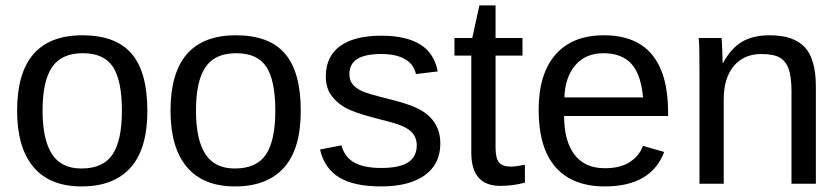

<svg xmlns="http://www.w3.org/2000/svg" viewBox="-20 -666 3042 696"><path d="M514.2 -264.6Q514.2 -126 453.1 -58.1Q392.1 9.8 275.9 9.8Q160.2 9.8 101.1 -60.8Q42 -131.3 42 -264.6Q42 -538.1 278.8 -538.1Q399.9 -538.1 457 -471.4Q514.2 -404.8 514.2 -264.6ZM421.9 -264.6Q421.9 -374 389.4 -423.6Q356.9 -473.1 280.3 -473.1Q203.1 -473.1 168.7 -422.6Q134.3 -372.1 134.3 -264.6Q134.3 -160.2 168.2 -107.7Q202.1 -55.2 274.9 -55.2Q354 -55.2 387.9 -106Q421.9 -156.7 421.9 -264.6Z M1070.3 -264.6Q1070.3 -126 1009.3 -58.1Q948.2 9.8 832 9.8Q716.3 9.8 657.2 -60.8Q598.1 -131.3 598.1 -264.6Q598.1 -538.1 835 -538.1Q956.1 -538.1 1013.2 -471.4Q1070.3 -404.8 1070.3 -264.6ZM978 -264.6Q978 -374 945.6 -423.6Q913.1 -473.1 836.4 -473.1Q759.3 -473.1 724.9 -422.6Q690.4 -372.1 690.4 -264.6Q690.4 -160.2 724.4 -107.7Q758.3 -55.2 831.1 -55.2Q910.2 -55.2 944.1 -106Q978 -156.7 978 -264.6Z M1576.2 -146Q1576.2 -71.3 1519.8 -30.8Q1463.4 9.8 1361.8 9.8Q1263.2 9.8 1209.7 -22.7Q1156.2 -55.2 1140.1 -124L1217.8 -139.2Q1229 -96.7 1264.2 -76.9Q1299.3 -57.1 1361.8 -57.1Q1428.7 -57.1 1459.7 -77.6Q1490.7 -98.1 1490.7 -139.2Q1490.7 -170.4 1469.2 -189.9Q1447.8 -209.5 1399.9 -222.2L1336.9 -238.8Q1261.2 -258.3 1229.2 -277.1Q1197.3 -295.9 1179.2 -322.8Q1161.1 -349.6 1161.1 -388.7Q1161.1 -460.9 1212.6 -498.8Q1264.2 -536.6 1362.8 -536.6Q1450.2 -536.6 1501.7 -505.9Q1553.2 -475.1 1566.9 -407.2L1487.8 -397.5Q1480.5 -432.6 1448.5 -451.4Q1416.5 -470.2 1362.8 -470.2Q1303.2 -470.2 1274.9 -452.1Q1246.6 -434.1 1246.6 -397.5Q1246.6 -375 1258.3 -360.4Q1270 -345.7 1293 -335.4Q1315.9 -325.2 1389.6 -307.1Q1459.5 -289.6 1490.2 -274.7Q1521 -259.8 1538.8 -241.7Q1556.6 -223.6 1566.4 -200Q1576.2 -176.3 1576.2 -146Z M1882.8 -3.9Q1839.4 7.8 1793.9 7.8Q1688.5 7.8 1688.5 -111.8V-464.4H1627.4V-528.3H1691.9L1717.8 -646.5H1776.4V-528.3H1874V-464.4H1776.4V-130.9Q1776.4 -92.8 1788.8 -77.4Q1801.3 -62 1832 -62Q1849.6 -62 1882.8 -68.8Z M2024.9 -245.6Q2024.9 -154.8 2062.5 -105.5Q2100.1 -56.2 2172.4 -56.2Q2229.5 -56.2 2263.9 -79.1Q2298.3 -102.1 2310.5 -137.2L2387.7 -115.2Q2340.3 9.8 2172.4 9.8Q2055.2 9.8 1993.9 -60.1Q1932.6 -129.9 1932.6 -267.6Q1932.6 -398.4 1993.9 -468.3Q2055.2 -538.1 2168.9 -538.1Q2401.9 -538.1 2401.9 -257.3V-245.6ZM2311 -313Q2303.7 -396.5 2268.6 -434.8Q2233.4 -473.1 2167.5 -473.1Q2103.5 -473.1 2066.2 -430.4Q2028.8 -387.7 2025.9 -313Z M2849.1 0V-335Q2849.1 -387.2 2838.9 -416Q2828.6 -444.8 2806.2 -457.5Q2783.7 -470.2 2740.2 -470.2Q2676.8 -470.2 2640.1 -426.8Q2603.5 -383.3 2603.5 -306.2V0H2515.6V-415.5Q2515.6 -507.8 2512.7 -528.3H2595.7Q2596.2 -525.9 2596.7 -515.1Q2597.2 -504.4 2597.9 -490.5Q2598.6 -476.6 2599.6 -438H2601.1Q2631.3 -492.7 2671.1 -515.4Q2710.9 -538.1 2770 -538.1Q2856.9 -538.1 2897.2 -494.9Q2937.5 -451.7 2937.5 -352.1V0Z"/></svg>

Font: Liberation Sans
Style: Regular
Weight: 400
Designer: Steve Matteson
Foundry: Ascender Corporation
Version: Version 2.00.1